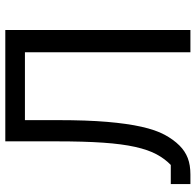

<svg xmlns="http://www.w3.org/2000/svg" viewBox="-27 -711 738 724"><g transform="rotate(-90 342.0 -349.0)"><path d="M10 -74H82Q105 -96 122 -127.5Q139 -159 150 -208Q161 -257 166 -329Q171 -401 171 -505V-698H591V0H507V-624H251V-499Q251 -391 244.5 -314.5Q238 -238 226 -184.5Q214 -131 196 -97.5Q178 -64 155 -41Q134 -20 108 -10Q82 0 46 0H10Z"/></g></svg>

Font: IBMPlexSans
Style: Regular
Weight: 400
Designer: Mike Abbink, Paul van der Laan, Pieter van Rosmalen
Foundry: Bold Monday
Version: Version 3.1